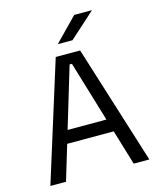

<svg xmlns="http://www.w3.org/2000/svg" viewBox="-121 -910 823 996"><g transform="rotate(-15 290.0 -412.5)"><path d="M24.5 0 224.5 -639H355.5L556 0H472L296.5 -583H284L108.5 0ZM144.5 -188.5V-257.5H435.5V-188.5ZM373.5 -825H467.5V-823.5L331 -700.5H253V-701.5Z"/></g></svg>

Font: Anek Bangla Medium
Style: Regular
Weight: 400
Version: Version 1.003